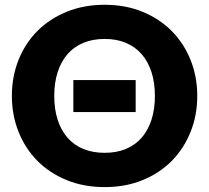

<svg xmlns="http://www.w3.org/2000/svg" viewBox="-20 -756 854 784"><path d="M279.5 -429H534V-298.5H279.5ZM785.5 -364.5Q785.5 -285.5 758.2 -217.5Q731 -149.5 681.5 -99.2Q632 -49 562.2 -20.5Q492.5 8 407.5 8Q322.5 8 252.5 -20.5Q182.5 -49 132.8 -99.2Q83 -149.5 55.8 -217.5Q28.5 -285.5 28.5 -364.5Q28.5 -443.5 55.8 -511.5Q83 -579.5 132.8 -629.5Q182.5 -679.5 252.5 -708Q322.5 -736.5 407.5 -736.5Q492.5 -736.5 562.2 -707.8Q632 -679 681.5 -629Q731 -579 758.2 -511Q785.5 -443 785.5 -364.5ZM612.5 -364.5Q612.5 -418.5 598.5 -461.8Q584.5 -505 558.2 -535Q532 -565 494 -581Q456 -597 407.5 -597Q358.5 -597 320.2 -581Q282 -565 255.8 -535Q229.5 -505 215.5 -461.8Q201.5 -418.5 201.5 -364.5Q201.5 -310 215.5 -266.8Q229.5 -223.5 255.8 -193.5Q282 -163.5 320.2 -147.8Q358.5 -132 407.5 -132Q456 -132 494 -147.8Q532 -163.5 558.2 -193.5Q584.5 -223.5 598.5 -266.8Q612.5 -310 612.5 -364.5Z"/></svg>

Font: Lato 2
Style: Regular
Weight: 900
Designer: Lukasz Dziedzic with Adam Twardoch and Botio Nikoltchev
Foundry: tyPoland Lukasz Dziedzic
Version: Version 2.015; 2015-08-06; http://www.latofonts.com/